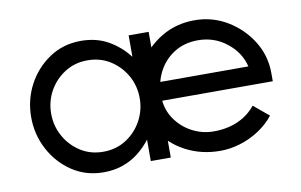

<svg xmlns="http://www.w3.org/2000/svg" viewBox="-56 -552 1039 662"><g transform="rotate(-10 463.5 -221.0)"><path d="M259 10Q197 10 148.5 -22.5Q100 -55 72.5 -107.5Q45 -160 45 -220Q45 -281 72.5 -333Q100 -385 148.5 -417.5Q197 -450 259 -450Q313 -450 354.5 -426.5Q396 -403 425 -365V-440H495V0H425V-75Q406 -50 381 -30.5Q356 -11 325.5 -0.5Q295 10 259 10ZM270 -60Q315 -60 350 -82.5Q385 -105 405 -141.5Q425 -178 425 -220Q425 -263 405 -299Q385 -335 350 -357.5Q315 -380 270 -380Q225 -380 190 -357.5Q155 -335 135 -299Q115 -263 115 -220Q115 -178 135 -141.5Q155 -105 190 -82.5Q225 -60 270 -60ZM668 7Q602 7 547.5 -21.5Q493 -50 460 -101.5Q427 -153 427 -222Q427 -286 458 -338Q489 -390 541 -421Q593 -452 657 -452Q719 -452 771 -421Q823 -390 855 -339Q887 -288 887 -226V-198H471V-263H813Q801 -313 757.5 -347.5Q714 -382 657 -382Q610 -382 574.5 -360Q539 -338 519 -300.5Q499 -263 499 -216Q499 -170 522 -135.5Q545 -101 581 -82Q617 -63 657 -63Q688 -63 714.5 -70Q741 -77 763.5 -91Q786 -105 804 -127L857 -83Q835 -55 803.5 -34.5Q772 -14 737 -3.5Q702 7 668 7Z"/></g></svg>

Font: Teachers
Style: Regular
Weight: 400
Designer: Alfredo Marco Pradil, Chank Diesel
Version: Version 1.001